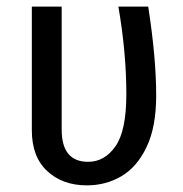

<svg xmlns="http://www.w3.org/2000/svg" viewBox="-20 -547 552 579"><path d="M451 -259Q451 -164 422 -103.5Q393 -43 346 -15.5Q299 12 242 12Q169 12 122.5 -31Q76 -74 76 -154V-527H166V-156Q166 -59 246 -59Q295 -59 328 -105.5Q361 -152 361 -263Q361 -388 337 -527H427Q451 -372 451 -259Z"/></svg>

Font: Fira Sans Condensed
Style: Regular
Weight: 400
Width: 3
Designer: bBox Type GmbH & Carrois Corporate GbR & Edenspiekermann AG
Foundry: bBox Type GmbH & Carrois Corporate GbR & Edenspiekermann AG
Version: Version 4.301